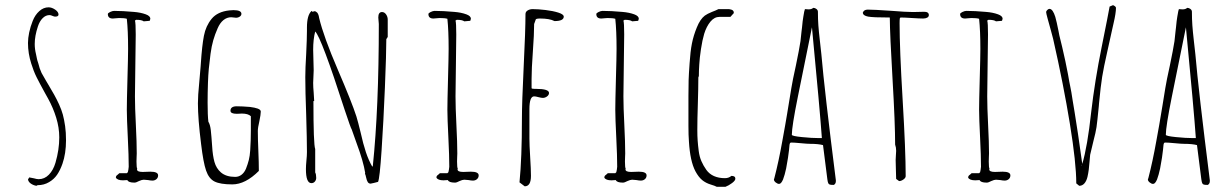

<svg xmlns="http://www.w3.org/2000/svg" viewBox="-20 -701 4728 737"><path d="M119.6 12.2 124.5 9.8Q148.9 9.8 168.5 -2Q187 -12.7 199 -30Q210.9 -47.4 219.7 -72.3Q233.4 -111.8 233.4 -162.1Q233.4 -192.9 230 -216.8Q226.1 -243.2 221.2 -261.2Q216.3 -279.3 206.5 -300.8Q197.3 -320.8 188 -337.4Q178.7 -354 165 -377L157.2 -390.1L139.6 -420.9L132.3 -439L127.4 -456.5Q122.1 -472.2 121.6 -476.6L118.2 -493.2Q113.3 -512.7 113.3 -532.2Q113.3 -563 125.5 -599.6Q131.8 -619.1 143.6 -631.1Q155.3 -643.1 170.4 -643.1Q174.8 -643.1 181.2 -640.1Q188 -637.2 191.4 -637.2Q204.6 -637.2 204.6 -645Q204.6 -655.3 191.7 -664.1Q178.7 -672.9 166.5 -672.9Q147 -672.9 130.9 -658.4Q114.7 -644 105.5 -620.6Q96.7 -598.6 92 -576.4Q87.4 -554.2 87.4 -536.1Q87.4 -496.1 100.1 -456.5Q108.9 -427.7 120.6 -404.3Q132.3 -380.9 153.3 -342.8L165 -321.8Q184.1 -287.1 195.8 -249Q207.5 -210.9 207.5 -173.8Q207.5 -126 192.9 -76.2Q184.6 -47.9 167.7 -30.5Q150.9 -13.2 128.4 -13.2Q121.6 -13.2 109.9 -16.6Q100.1 -19 92.3 -20L87.4 -12.2Q88.9 -2.9 98.4 3.7Q107.9 10.3 119.6 12.2ZM199.2 -640.1H198.2V-641.1Q199.2 -641.1 199.2 -640.1Z M496.1 0Q502.4 0 513.2 -5.9Q524.9 -11.2 531.7 -11.2Q537.6 -11.2 548.3 -9.8Q558.1 -7.8 564.9 -7.8Q574.2 -7.8 580.6 -13.4Q586.9 -19 586.9 -27.8Q586.9 -42 557.1 -42Q548.8 -42 542.5 -41.5Q536.1 -41 527.8 -41Q505.9 -41 505.9 -50.8L506.8 -53.2Q503.9 -57.6 503.9 -81.1Q503.9 -91.8 504.4 -99.1L504.9 -111.8Q504.9 -153.3 501.5 -221.7Q498 -289.6 498 -331.1Q498 -370.6 499.5 -450.2Q501 -529.3 501 -568.8Q501 -613.3 498 -622.1L502.9 -625Q523.9 -625 531.7 -619.1L554.7 -621.1Q557.1 -627 557.1 -628.9Q557.1 -639.6 539.6 -646Q519.5 -653.3 493.7 -655.3Q450.7 -659.2 418 -659.2Q411.6 -659.2 402.8 -655Q394 -650.9 394 -647Q394 -629.9 413.1 -629.9L425.3 -630.9L437 -631.8Q457.5 -631.8 466.8 -628.9Q471.7 -583.5 471.7 -513.2Q471.7 -483.4 469.2 -397Q466.8 -310.1 466.8 -279.8Q466.8 -247.6 470.7 -170.4Q474.1 -102.5 474.1 -61Q474.1 -57.6 472.7 -49.3Q470.7 -42 470.7 -40L466.8 -36.1H438L432.1 -30.8Q427.7 -27.8 426.3 -25.4Q424.8 -22.9 424.8 -19Q430.7 -8.8 452.1 -8.8Q456.5 -8.8 460.4 -9.3Q463.9 -9.8 468.8 -9.8Q472.7 0 496.1 0Z M752 -147.5Q760.3 -77.6 771 -46.4Q781.7 -15.1 803.7 -4.2Q825.7 6.8 871.6 6.8Q921.9 6.8 973.6 -44.9Q973.6 -76.2 971.7 -121.6Q969.7 -167 969.7 -198.2Q969.7 -210.9 975.6 -235.8Q981 -261.7 981 -272.9Q981 -279.8 969.2 -284.2Q958.5 -288.1 939.5 -290.5Q909.7 -293 888.7 -293Q864.7 -293 864.7 -275.9Q864.7 -264.2 888.7 -264.2Q895.5 -264.2 899.9 -264.6L907.7 -265.1Q932.6 -265.1 942.9 -254.9V-199.7Q942.9 -162.1 940.4 -123.5Q939 -102.5 935.1 -86.9Q931.2 -71.3 924.3 -53.7Q918 -38.6 907.2 -30.3Q896.5 -22 882.8 -22Q848.1 -22 828.1 -39.1Q810.1 -54.7 803.2 -79.3Q796.4 -104 794.4 -138.7Q791.5 -180.7 789.1 -201.9Q786.6 -223.1 779.8 -233.9Q776.9 -258.3 776.9 -307.1Q776.9 -343.3 778.3 -384.3Q779.3 -413.1 781.5 -436.8Q783.7 -460.4 788.1 -494.1Q792 -523.4 798.6 -546.4Q805.2 -569.3 815.4 -592.3Q824.2 -612.8 837.6 -623.8Q851.1 -634.8 867.7 -634.8L877.4 -633.8L886.7 -632.8Q894 -632.8 900.4 -637.2Q906.7 -641.6 906.7 -647.9Q906.7 -662.1 876 -662.1Q870.1 -662.1 860.4 -661.1Q814.9 -656.2 792.5 -628.9Q770 -601.6 762.7 -563.5Q755.4 -525.4 751 -458.5L750 -444.8L744.6 -382.3Q739.7 -334 739.7 -304.2Q739.7 -245.1 752 -147.5Z M1348.6 -151.9Q1375 -81.1 1381.8 -37.1L1380.9 -34.2Q1383.3 -30.3 1385.3 -20Q1387.7 -8.3 1391.6 -2.2Q1395.5 3.9 1402.8 3.9Q1404.8 3.9 1413.6 1.5L1414.1 2V1.5Q1425.8 -2 1431.2 -2.9Q1437.5 -15.6 1444.8 -125Q1452.1 -234.4 1457.5 -365.2Q1462.9 -496.1 1462.9 -550.8L1468.3 -559.1V-626Q1468.3 -636.7 1461.9 -645.8Q1455.6 -654.8 1446.3 -654.8Q1432.1 -654.8 1432.1 -633.8L1433.1 -621.1L1434.1 -608.9Q1434.1 -284.7 1411.1 -64L1409.2 -61Q1395 -85.4 1384.5 -116.9Q1374 -148.4 1364.3 -192.4Q1354.5 -232.9 1348.1 -253.9Q1330.1 -309.6 1276.9 -433.1Q1222.2 -560.1 1205.1 -631.8L1204.1 -637.2L1202.6 -643.1Q1200.7 -648.4 1198.2 -651.9Q1193.8 -656.2 1189 -658.2L1179.2 -655.8L1176.3 -659.2Q1158.2 -644 1158.2 -594.7V-582Q1158.2 -553.2 1155.3 -493.7Q1151.9 -438.5 1151.9 -404.8Q1151.9 -350.1 1155.3 -261.2Q1158.2 -165.5 1158.2 -117.2Q1158.2 -103.5 1156.2 -84.5Q1154.3 -64.9 1154.3 -51.8Q1154.3 2 1175.3 2Q1183.6 2 1188.7 -4.2Q1193.8 -10.3 1193.8 -18.1Q1193.8 -32.2 1189.9 -39.1V-128.9Q1183.1 -147 1183.1 -313H1186L1184.1 -345.2Q1182.1 -366.7 1182.1 -382.8L1183.1 -406.7L1184.1 -431.2L1183.1 -470.2L1182.1 -509.8Q1182.1 -550.3 1189.9 -580.1Q1213.4 -557.6 1303.2 -278.8Q1326.7 -208 1330.1 -204.1Q1335 -189 1348.6 -151.9Z M1726.6 0Q1732.9 0 1743.7 -5.9Q1755.4 -11.2 1762.2 -11.2Q1768.1 -11.2 1778.8 -9.8Q1788.6 -7.8 1795.4 -7.8Q1804.7 -7.8 1811 -13.4Q1817.4 -19 1817.4 -27.8Q1817.4 -42 1787.6 -42Q1779.3 -42 1772.9 -41.5Q1766.6 -41 1758.3 -41Q1736.3 -41 1736.3 -50.8L1737.3 -53.2Q1734.4 -57.6 1734.4 -81.1Q1734.4 -91.8 1734.9 -99.1L1735.4 -111.8Q1735.4 -153.3 1731.9 -221.7Q1728.5 -289.6 1728.5 -331.1Q1728.5 -370.6 1730 -450.2Q1731.4 -529.3 1731.4 -568.8Q1731.4 -613.3 1728.5 -622.1L1733.4 -625Q1754.4 -625 1762.2 -619.1L1785.2 -621.1Q1787.6 -627 1787.6 -628.9Q1787.6 -639.6 1770 -646Q1750 -653.3 1724.1 -655.3Q1681.2 -659.2 1648.4 -659.2Q1642.1 -659.2 1633.3 -655Q1624.5 -650.9 1624.5 -647Q1624.5 -629.9 1643.6 -629.9L1655.8 -630.9L1667.5 -631.8Q1688 -631.8 1697.3 -628.9Q1702.1 -583.5 1702.1 -513.2Q1702.1 -483.4 1699.7 -397Q1697.3 -310.1 1697.3 -279.8Q1697.3 -247.6 1701.2 -170.4Q1704.6 -102.5 1704.6 -61Q1704.6 -57.6 1703.1 -49.3Q1701.2 -42 1701.2 -40L1697.3 -36.1H1668.5L1662.6 -30.8Q1658.2 -27.8 1656.7 -25.4Q1655.3 -22.9 1655.3 -19Q1661.1 -8.8 1682.6 -8.8Q1687 -8.8 1690.9 -9.3Q1694.3 -9.8 1699.2 -9.8Q1703.1 0 1726.6 0Z M2018.1 -25.9Q2018.1 -50.3 2015.1 -97.7Q2012.2 -145.5 2012.2 -168.9V-282.2Q2012.2 -331.1 2030.3 -331.1Q2036.1 -331.1 2046.9 -328.1Q2058.1 -325.2 2063.5 -325.2Q2072.3 -325.2 2079.8 -330.8Q2087.4 -336.4 2087.4 -344.2Q2087.4 -359.9 2037.1 -359.9H2031.7Q2020.5 -359.9 2020.5 -362.8V-397.9Q2020.5 -436 2025.4 -502.9Q2030.3 -569.3 2030.3 -608.9Q2033.2 -615.7 2034.2 -619.6Q2035.6 -625 2036.6 -626.5Q2037.6 -627.9 2041 -628.9Q2045.9 -629.9 2053.2 -629.9Q2089.8 -629.9 2108.4 -620.1Q2144 -620.1 2144 -637.2Q2144 -646 2123.3 -652.6Q2102.5 -659.2 2074 -662.6Q2045.4 -666 2024.4 -666Q2013.7 -666 2005.4 -660.9Q1997.1 -655.8 1997.1 -647Q1997.1 -585 1990.2 -445.8Q1983.4 -306.2 1983.4 -244.1Q1983.4 -94.2 1974.1 -1L1994.1 14.2Q2018.1 14.2 2018.1 -25.9ZM2371.1 0Q2377.4 0 2388.2 -5.9Q2399.9 -11.2 2406.7 -11.2Q2412.6 -11.2 2423.3 -9.8Q2433.1 -7.8 2439.9 -7.8Q2449.2 -7.8 2455.6 -13.4Q2461.9 -19 2461.9 -27.8Q2461.9 -42 2432.1 -42Q2423.8 -42 2417.5 -41.5Q2411.1 -41 2402.8 -41Q2380.9 -41 2380.9 -50.8L2381.8 -53.2Q2378.9 -57.6 2378.9 -81.1Q2378.9 -91.8 2379.4 -99.1L2379.9 -111.8Q2379.9 -153.3 2376.5 -221.7Q2373 -289.6 2373 -331.1Q2373 -370.6 2374.5 -450.2Q2376 -529.3 2376 -568.8Q2376 -613.3 2373 -622.1L2377.9 -625Q2398.9 -625 2406.7 -619.1L2429.7 -621.1Q2432.1 -627 2432.1 -628.9Q2432.1 -639.6 2414.6 -646Q2394.5 -653.3 2368.7 -655.3Q2325.7 -659.2 2293 -659.2Q2286.6 -659.2 2277.8 -655Q2269 -650.9 2269 -647Q2269 -629.9 2288.1 -629.9L2300.3 -630.9L2312 -631.8Q2332 -631.8 2341.8 -628.9Q2346.7 -583.5 2346.7 -513.2Q2346.7 -483.4 2344.2 -397Q2341.8 -310.1 2341.8 -279.8Q2341.8 -247.6 2345.7 -170.4Q2349.1 -102.5 2349.1 -61Q2349.1 -57.6 2347.7 -49.3Q2345.7 -42 2345.7 -40L2341.8 -36.1H2313L2307.1 -30.8Q2302.7 -27.8 2301.3 -25.4Q2299.8 -22.9 2299.8 -19Q2305.7 -8.8 2327.1 -8.8Q2331.5 -8.8 2335.4 -9.3Q2338.9 -9.8 2343.8 -9.8Q2347.7 0 2371.1 0Z M2802.7 -15.1Q2802.7 -25.9 2787.6 -25.9Q2777.3 -17.1 2762.7 -17.1Q2738.8 -17.1 2720.7 -25.1Q2702.6 -33.2 2691.4 -48.8Q2679.7 -65.4 2672.4 -82.3Q2665 -99.1 2662.1 -121.1Q2659.2 -143.6 2658 -161.1Q2656.7 -178.7 2656.7 -202.1Q2656.7 -242.7 2658.7 -302.7Q2660.6 -362.8 2660.6 -403.8L2662.6 -409.2Q2662.6 -429.2 2664.1 -452.6Q2665.5 -478.5 2670.7 -512.7Q2675.8 -546.9 2683.1 -571.3Q2691.9 -599.6 2707 -617.9Q2722.2 -636.2 2741.7 -636.2H2783.7L2796.9 -650.9Q2796.9 -653.3 2795.9 -657.2Q2795.4 -658.7 2793 -661.1Q2792.5 -661.6 2788.6 -663.6Q2787.6 -663.6 2783.2 -665Q2781.7 -665 2780.8 -665.5L2777.8 -666H2737.8Q2728.5 -661.1 2712.9 -655.3Q2694.8 -647.9 2685.5 -641.1Q2667.5 -627.4 2654.8 -595.7Q2642.1 -564.9 2636 -534.2Q2629.9 -503.4 2627 -457.5Q2624 -415.5 2623.3 -393.3Q2622.6 -371.1 2622.6 -332V-217.8Q2622.6 -180.7 2624.5 -157.7Q2628.9 -82.5 2649.4 -43.5Q2661.6 -21 2675.3 -9.8Q2689 1.5 2708 7.3Q2724.6 12.2 2731.4 16.1H2764.6Q2777.3 11.2 2790 1.7Q2802.7 -7.8 2802.7 -15.1Z M3053.2 -151.4Q3078.6 -148.9 3089.8 -148.9Q3121.1 -148.9 3139.2 -144L3155.8 -13.2Q3157.2 -2.4 3159.2 2Q3161.1 6.3 3165.5 7.6Q3169.9 8.8 3180.7 8.8Q3188.5 4.4 3188.5 -5.9V-8.8Q3145 -352.1 3132.8 -493.2L3127 -545.9Q3123 -580.1 3121.3 -603.8Q3119.6 -627.4 3119.6 -655.8Q3119.6 -662.1 3114 -666.5Q3108.4 -670.9 3101.6 -670.9Q3095.7 -665 3083.5 -665Q3079.6 -665 3076.7 -665.5L3069.8 -666Q3067.4 -661.6 3063.5 -636.2Q3061 -622.6 3058.6 -595.7L3056.6 -579.6L3052.7 -543Q3047.9 -511.2 3035.2 -450.2Q3022 -390.6 3017.6 -362.8L3006.8 -296.9L3001 -261.7Q2997.6 -239.3 2994.1 -221.2L2982.9 -159.2Q2969.2 -82 2952.6 -18.1L2951.7 -15.1L2950.7 -12.2Q2950.7 -6.3 2957.5 -0.7Q2964.4 4.9 2970.7 4.9Q2978.5 4.9 2985.8 -12.2Q2992.2 -28.8 2997.6 -54.2Q3006.3 -100.6 3008.8 -126L3010.7 -146Q3011.2 -146.5 3011.2 -147.5Q3011.2 -148.4 3011.7 -149.4Q3012.2 -151.9 3013.7 -152.8Q3015.1 -153.8 3018.6 -153.8Q3027.8 -153.8 3053.2 -151.4ZM3042.5 -329.1Q3044.9 -338.9 3096.7 -596.2Q3127.4 -275.9 3134.8 -170.9H3124.5Q3096.7 -170.9 3058.1 -174.8Q3019.5 -178.7 3019.5 -183.6Q3019.5 -215.3 3042.5 -329.1Z M3456.5 -24.9Q3456.5 -123 3444.8 -318.4Q3433.1 -514.2 3433.1 -611.8Q3433.1 -626 3434.1 -630.9Q3435.1 -633.8 3438 -633.8Q3451.2 -633.8 3481 -631.8Q3510.7 -629.9 3523.4 -629.9Q3532.7 -629.9 3539.1 -633.3Q3545.4 -636.7 3545.4 -643.1Q3545.4 -655.8 3527.3 -655.8L3506.3 -655.3L3484.9 -654.8Q3458.5 -654.8 3397.9 -659.7Q3334 -664.1 3311 -664.1Q3296.4 -664.1 3292 -652.8Q3292 -641.1 3312.5 -637.2Q3331.5 -633.8 3395.5 -633.8Q3396 -566.9 3406.2 -394.5Q3416 -227.1 3416 -146Q3419.9 -135.3 3419.9 -122.1L3418.9 -104.5L3418 -86.9L3418.9 -50.8L3419.9 -14.2L3431.2 -5.9Q3439 -5.9 3447.8 -12Q3456.5 -18.1 3456.5 -24.9Z M3767.6 0Q3773.9 0 3784.7 -5.9Q3796.4 -11.2 3803.2 -11.2Q3809.1 -11.2 3819.8 -9.8Q3829.6 -7.8 3836.4 -7.8Q3845.7 -7.8 3852.1 -13.4Q3858.4 -19 3858.4 -27.8Q3858.4 -42 3828.6 -42Q3820.3 -42 3814 -41.5Q3807.6 -41 3799.3 -41Q3777.3 -41 3777.3 -50.8L3778.3 -53.2Q3775.4 -57.6 3775.4 -81.1Q3775.4 -91.8 3775.9 -99.1L3776.4 -111.8Q3776.4 -153.3 3772.9 -221.7Q3769.5 -289.6 3769.5 -331.1Q3769.5 -370.6 3771 -450.2Q3772.5 -529.3 3772.5 -568.8Q3772.5 -613.3 3769.5 -622.1L3774.4 -625Q3795.4 -625 3803.2 -619.1L3826.2 -621.1Q3828.6 -627 3828.6 -628.9Q3828.6 -639.6 3811 -646Q3791 -653.3 3765.1 -655.3Q3722.2 -659.2 3689.5 -659.2Q3683.1 -659.2 3674.3 -655Q3665.5 -650.9 3665.5 -647Q3665.5 -629.9 3684.6 -629.9L3696.8 -630.9L3708.5 -631.8Q3729 -631.8 3738.3 -628.9Q3743.2 -583.5 3743.2 -513.2Q3743.2 -483.4 3740.7 -397Q3738.3 -310.1 3738.3 -279.8Q3738.3 -247.6 3742.2 -170.4Q3745.6 -102.5 3745.6 -61Q3745.6 -57.6 3744.1 -49.3Q3742.2 -42 3742.2 -40L3738.3 -36.1H3709.5L3703.6 -30.8Q3699.2 -27.8 3697.8 -25.4Q3696.3 -22.9 3696.3 -19Q3702.1 -8.8 3723.6 -8.8Q3728 -8.8 3731.9 -9.3Q3735.4 -9.8 3740.2 -9.8Q3744.1 0 3767.6 0Z M4154.3 -22Q4160.2 -47.4 4162.6 -84.5Q4163.1 -94.7 4164.6 -106.9Q4167 -118.7 4177.2 -159.7Q4186 -192.9 4189 -212.9Q4191.9 -232.9 4197.8 -293Q4197.8 -296.9 4198.7 -304.7Q4205.1 -371.1 4210.7 -406Q4216.3 -440.9 4231 -505.9L4248.5 -585L4254.4 -611.3Q4263.7 -650.9 4263.7 -670.9Q4263.7 -673.8 4260 -676.8Q4256.3 -679.7 4252.4 -681.2L4239.3 -675.8Q4234.9 -649.9 4208.5 -519Q4182.6 -391.1 4168.5 -270Q4154.3 -138.7 4134.3 -71.8L4127.4 -120.6Q4121.1 -162.6 4120.1 -171.9L4117.7 -188.5Q4115.2 -203.1 4111.8 -226.3Q4108.4 -249.5 4105 -270Q4097.2 -316.9 4097.2 -316.9Q4092.3 -350.6 4088.4 -368.2Q4085 -383.3 4079.6 -415.5L4069.3 -466.8Q4056.6 -525.4 4046.4 -564.9Q4043.5 -580.1 4043 -582.5Q4036.1 -617.7 4030.8 -636.2Q4026.4 -650.4 4020.8 -658.7Q4015.1 -667 4008.3 -667Q4004.4 -667 4000 -662.6Q3995.6 -658.2 3995.6 -654.8Q3995.6 -650.4 4001.5 -628.9L4014.2 -583L4022.5 -551.8Q4062.5 -375.5 4086.9 -225.3Q4111.3 -75.2 4111.3 2.9L4122.6 12.2Q4134.3 12.2 4142.3 3.2Q4150.4 -5.9 4154.3 -22ZM4132.3 -66.9 4133.3 -68.8V-64.9Z M4488.8 -151.4Q4514.2 -148.9 4525.4 -148.9Q4556.6 -148.9 4574.7 -144L4591.3 -13.2Q4592.8 -2.4 4594.7 2Q4596.7 6.3 4601.1 7.6Q4605.5 8.8 4616.2 8.8Q4624 4.4 4624 -5.9V-8.8Q4580.6 -352.1 4568.4 -493.2L4562.5 -545.9Q4558.6 -580.1 4556.9 -603.8Q4555.2 -627.4 4555.2 -655.8Q4555.2 -662.1 4549.6 -666.5Q4543.9 -670.9 4537.1 -670.9Q4531.2 -665 4519 -665Q4515.1 -665 4512.2 -665.5L4505.4 -666Q4502.9 -661.6 4499 -636.2Q4496.6 -622.6 4494.1 -595.7L4492.2 -579.6L4488.3 -543Q4483.4 -511.2 4470.7 -450.2Q4457.5 -390.6 4453.1 -362.8L4442.4 -296.9L4436.5 -261.7Q4433.1 -239.3 4429.7 -221.2L4418.5 -159.2Q4404.8 -82 4388.2 -18.1L4387.2 -15.1L4386.2 -12.2Q4386.2 -6.3 4393.1 -0.7Q4399.9 4.9 4406.2 4.9Q4414.1 4.9 4421.4 -12.2Q4427.7 -28.8 4433.1 -54.2Q4441.9 -100.6 4444.3 -126L4446.3 -146Q4446.8 -146.5 4446.8 -147.5Q4446.8 -148.4 4447.3 -149.4Q4447.8 -151.9 4449.2 -152.8Q4450.7 -153.8 4454.1 -153.8Q4463.4 -153.8 4488.8 -151.4ZM4478 -329.1Q4480.5 -338.9 4532.2 -596.2Q4563 -275.9 4570.3 -170.9H4560.1Q4532.2 -170.9 4493.7 -174.8Q4455.1 -178.7 4455.1 -183.6Q4455.1 -215.3 4478 -329.1Z"/></svg>

Font: Amatica SC
Style: Regular
Weight: 400
Version: Version 2.000